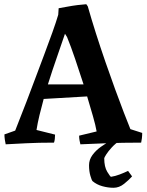

<svg xmlns="http://www.w3.org/2000/svg" viewBox="-20 -676 695 910"><path d="M7 8Q5 0 3 -13.5Q1 -27 1 -39L52 -57Q57 -71 71.5 -107Q86 -143 105.5 -194Q125 -245 146.5 -302.5Q168 -360 189.5 -417Q211 -474 228.5 -523Q246 -572 256 -606L258 -637Q276 -640 300 -644.5Q324 -649 348 -652Q372 -655 389 -656L396 -646Q413 -586 434.5 -518.5Q456 -451 479.5 -383Q503 -315 525.5 -253.5Q548 -192 567 -142.5Q586 -93 598 -64L654 -46Q654 -33 652.5 -20.5Q651 -8 649 0Q560 0 482 3Q404 6 361 8Q359 0 357 -10.5Q355 -21 355 -33L438 -53Q433 -82 420.5 -125.5Q408 -169 393 -219L187 -207Q176 -167 167 -129.5Q158 -92 153 -60L241 -38Q241 -15 236 0Q162 0 103.5 3Q45 6 7 8ZM207 -276H376Q356 -338 336 -397Q316 -456 298 -500L288 -516Q274 -474 251 -408.5Q228 -343 207 -276ZM507 -11H550Q527 4 510 22.5Q493 41 483.5 56Q474 71 474 74Q474 115 488.5 138.5Q503 162 506 162Q526 159 547 151Q568 143 587 134L606 160Q592 176 568.5 195Q545 214 518 214Q492 214 465 206.5Q438 199 418 182Q415 179 408.5 157.5Q402 136 402 107Q402 81 418 59Q434 37 458 20Q482 3 507 -11Z"/></svg>

Font: Labrada SemiBold
Style: Regular
Weight: 600
Designer: Mercedes Jáuregui
Foundry: Omnibus-Type Team
Version: Version 1.000; ttfautohint (v1.8.4.7-5d5b)